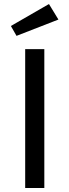

<svg xmlns="http://www.w3.org/2000/svg" viewBox="-20 -933 344 953"><path d="M105 0V-689H200V0ZM34 -804 223 -913 270 -836 62 -755Z"/></svg>

Font: Feura Sans
Style: Regular
Weight: 400
Designer: Carrois Corporate & Edenspiekermann
Foundry: Carrois Corporate GbR & Edenspiekermann AG
Version: Version 1.001